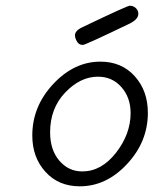

<svg xmlns="http://www.w3.org/2000/svg" viewBox="-20 -655 565 679"><path d="M94.2 -175.8Q94.2 -278.8 168.2 -357.9Q242.2 -437 335 -437Q410.2 -437 456.5 -385.5Q502.9 -334 502.9 -255.9Q502.9 -153.8 429.4 -75Q356 3.9 262.2 3.9Q187 3.9 140.6 -47.4Q94.2 -98.6 94.2 -175.8ZM157.2 -187Q157.2 -125 189.7 -86.9Q222.2 -48.8 271 -48.8Q338.9 -48.8 390.4 -115Q441.9 -181.2 441.9 -254.9Q441.9 -310.1 409.4 -346.9Q377 -383.8 326.2 -383.8Q264.2 -383.8 210.7 -327.9Q157.2 -272 157.2 -187ZM245.1 -529.8Q245.1 -546.9 272 -559.1Q431.2 -635.3 439 -634.8Q451.2 -634.8 460.2 -626.5Q469.2 -618.2 469.2 -606Q469.2 -586.9 439 -571.8Q280.8 -495.6 272.9 -496.1Q258.8 -496.1 252 -508.5Q245.1 -521 245.1 -529.8Z"/></svg>

Font: CMU Typewriter Text
Style: LightOblique
Weight: 200
Italic angle: -9.46001°
Version: Version 0.7.0